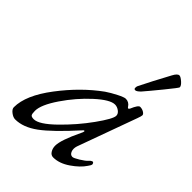

<svg xmlns="http://www.w3.org/2000/svg" viewBox="-193 -753 868 868"><g transform="rotate(45 240.5 -319.0)"><path d="M371 -478Q356 -463 348 -463Q340 -463 340 -471Q340 -479 342 -483Q371 -542 417 -627Q430 -652 442 -652Q450 -652 465.5 -638.5Q481 -625 481 -615Q481 -611 436.5 -556.5Q392 -502 371 -478ZM300 14Q286 14 277.5 0.5Q269 -13 269 -30Q269 -66 311 -153Q321 -173 313 -171Q311 -171 309 -168Q216 -65 162 -25.5Q108 14 57 14Q44 14 29 2.5Q14 -9 14 -21Q14 -97 90 -197Q166 -297 256 -362Q278 -377 306.5 -391.5Q335 -406 345 -406Q366 -406 378 -387Q384 -377 390 -388Q406 -426 417 -426Q430 -426 440.5 -419.5Q451 -413 451 -406Q451 -400 444 -381L341 -97Q335 -78 341 -63.5Q347 -49 360 -49Q368 -49 391.5 -63.5Q415 -78 424 -88Q429 -95 437 -98.5Q445 -102 448 -90Q448 -83 438 -70Q419 -41 379 -13.5Q339 14 300 14ZM329 -353Q298 -353 241 -301Q184 -249 138.5 -182Q93 -115 93 -77Q93 -57 97.5 -51.5Q102 -46 116 -46Q149 -46 211 -106.5Q273 -167 321 -234Q369 -301 369 -321Q369 -334 356 -343.5Q343 -353 329 -353Z"/></g></svg>

Font: EB Garamond 12
Style: Italic
Weight: 400
Italic angle: -17°
Version: Version 0.016; ttfautohint (v1.8.4)